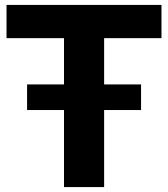

<svg xmlns="http://www.w3.org/2000/svg" viewBox="-20 -760 682 780"><path d="M90 -313V-417H553V-313ZM240 0V-605H6.5V-740H636V-605H403V0Z"/></svg>

Font: Encode Sans SC Condensed Thin
Style: Bold
Weight: 700
Version: Version 3.002